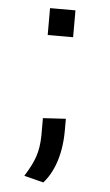

<svg xmlns="http://www.w3.org/2000/svg" viewBox="-51 -600 435 757"><g transform="rotate(5 166.5 -221.5)"><path d="M116.2 -458.5H216.8V-564.9H116.2ZM149.4 122.1C184.6 84 216.3 13.7 216.3 -88.4V-135.7L126 -130.4V-60.1C124.5 5.4 110.4 42 72.8 102.5Z"/></g></svg>

Font: Duru Sans
Style: Regular
Weight: 400
Designer: Onur Yazıcıgil
Foundry: Onur Yazıcıgil
Version: Version 1.002